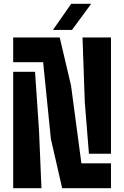

<svg xmlns="http://www.w3.org/2000/svg" viewBox="-20 -999 659 1019"><path d="M310 0 250 -262 209 -669H50V-800H297L357 -545L412 -132H569V0ZM452 -183 430 -457 418 -800H569V-183ZM50 0V-618H166L187 -307L200 0ZM261 -840 358 -979H464L362 -840Z"/></svg>

Font: Big Shoulders Stencil Text Black
Style: Regular
Weight: 900
Designer: Patric King
Foundry: XO Type Co
Version: Version 1.000